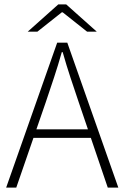

<svg xmlns="http://www.w3.org/2000/svg" viewBox="-20 -853 566 873"><path d="M8 0 240 -659H286L518 0H470L338 -388Q318 -447 300 -501.5Q282 -556 265 -616H261Q244 -556 226 -501.5Q208 -447 188 -388L54 0ZM114 -226V-265H409V-226ZM106 -709 245 -833H281L420 -709H376L265 -797H261L150 -709Z"/></svg>

Font: Source Sans 3 ExtraLight Light
Style: Regular
Weight: 300
Version: Version 3.052;hotconv 1.1.0;makeotfexe 2.6.0